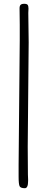

<svg xmlns="http://www.w3.org/2000/svg" viewBox="-20 -782 249 1011"><path d="M127 137C126.3 103.7 126 54.7 126 -10L131 -559L129 -714L130 -737C130 -746.3 128.5 -752.8 125.5 -756.5C122.5 -760.2 116.5 -762 107.5 -762C98.5 -762 92.2 -760.2 88.5 -756.5C84.8 -752.8 83 -746.7 83 -738L84 -652V-570L78 87V148C78 175.3 79.8 192.3 83.5 199C87.2 205.7 96.3 209 111 209C122.3 209 128 196.3 128 171V163Z"/></svg>

Font: Sorts Mill Goudy
Style: Regular
Weight: 400
Version: Version 003.101